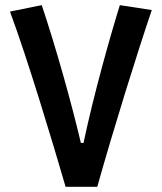

<svg xmlns="http://www.w3.org/2000/svg" viewBox="-20 -723 626 743"><path d="M233.9 0H356.4C419.9 -226.6 511.2 -518.6 567.4 -684.1L443.8 -703.1C405.8 -581.1 342.3 -355.5 303.2 -169.9H293C254.9 -330.6 198.7 -531.7 141.6 -703.1L18.6 -678.2C87.9 -491.2 182.1 -177.7 233.9 0Z"/></svg>

Font: Cascadia Mono SemiBold
Style: Regular
Weight: 600
Monospace: yes
Designer: Aaron Bell
Foundry: Saja Typeworks
Version: Version 2404.023